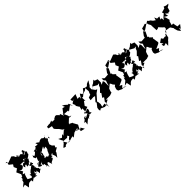

<svg xmlns="http://www.w3.org/2000/svg" viewBox="496 -2814 4923 4923"><g transform="rotate(-45 2957.0 -353.0)"><path d="M299 -401 370 -452 341 -463 357 -539 371 -584C346 -550 321 -516 297 -481C256 -467 285 -465 335 -487C345 -470 393 -491 457 -470C471 -472 492 -509 481 -512C448 -520 519 -538 549 -499C501 -482 550 -512 571 -541C513 -519 531 -516 471 -472C449 -463 482 -446 422 -439C437 -510 393 -414 356 -403C392 -408 335 -475 290 -437C310 -433 248 -394 308 -422C290 -460 247 -455 261 -443L335 -406L279 -447ZM280 -294 212 -392C236 -381 256 -361 256 -361C321 -357 331 -384 361 -412C403 -414 327 -384 399 -332C393 -320 375 -384 449 -381C430 -293 411 -315 513 -330C470 -254 521 -250 572 -305C558 -279 442 -218 473 -222C458 -220 367 -158 378 -130C392 -183 356 -131 378 -103C397 -127 313 -112 319 -139C344 -67 345 -65 312 -34C281 -55 298 -34 208 -85L224 -155L250 -226L275 -237L209 -261L271 -314ZM548 -356C560 -365 570 -425 590 -426C551 -395 617 -455 633 -440C611 -442 585 -419 581 -463C665 -489 698 -565 672 -515C693 -528 657 -552 689 -578C716 -644 652 -577 673 -656C668 -673 628 -577 575 -587C569 -593 642 -631 653 -651C648 -680 663 -728 594 -698C612 -719 615 -647 566 -629C527 -695 505 -660 449 -642C468 -662 439 -655 434 -732C436 -719 458 -727 459 -659C502 -710 418 -653 439 -611L467 -682L392 -704L376 -748L327 -791L306 -785L160 -730L98 -777L148 -772L125 -690L215 -618L176 -557L218 -462L210 -471C182 -451 155 -432 127 -412L183 -291L159 -229L130 -232L118 -157L99 -183L78 -103L-27 -15L59 -33L84 92L142 31L177 9L255 1L266 66C254 44 362 4 342 -8C362 33 344 -11 451 26C418 -28 402 -21 447 -15C434 -36 453 -67 481 -36C439 -15 417 -11 473 -111C479 -100 473 -70 496 -42C523 -105 541 -103 516 -71C539 -29 539 -9 542 32C590 -30 660 -48 637 -28C593 -77 614 -79 618 -86C539 -121 584 -183 591 -165C538 -153 541 -148 512 -219C508 -160 458 -182 485 -126C521 -125 589 -185 564 -223C530 -159 599 -197 542 -267C614 -261 607 -277 572 -309C626 -319 531 -353 549 -325C496 -303 511 -274 480 -297L530 -366Z M897 -256C908 -296 878 -272 939 -352C945 -288 953 -285 939 -338C943 -313 1001 -350 979 -332C1009 -369 1012 -358 1082 -399C1057 -359 1097 -404 1047 -329C1126 -361 1110 -335 1120 -362C1123 -270 1097 -256 1107 -271C1115 -261 1089 -266 1066 -195C1069 -184 1036 -140 1021 -142C1077 -186 1052 -123 1025 -137C1024 -120 976 -73 1046 -145C993 -117 986 -107 970 -156C922 -145 882 -165 909 -164C891 -137 896 -97 921 -157C923 -85 913 -162 924 -147C879 -167 934 -197 934 -197C915 -245 988 -293 923 -345L905 -239ZM1343 -454C1288 -466 1341 -444 1288 -470C1309 -490 1296 -531 1264 -462C1299 -515 1247 -557 1329 -576C1255 -549 1273 -516 1199 -564C1208 -496 1185 -560 1196 -469C1232 -527 1243 -548 1208 -572C1135 -585 1106 -543 1087 -540C1074 -560 1014 -591 1020 -591C971 -595 1034 -559 1020 -530C996 -549 929 -513 941 -549C986 -535 930 -534 871 -462C966 -440 905 -470 970 -482C913 -514 936 -563 941 -543C945 -547 931 -499 946 -542C901 -449 918 -464 851 -398C939 -451 876 -410 892 -462C907 -431 858 -506 896 -495C833 -472 854 -495 820 -472C879 -454 777 -402 786 -396C744 -374 778 -444 759 -373C709 -422 761 -399 733 -433C735 -400 680 -400 731 -330C711 -292 797 -361 769 -284C770 -300 793 -325 769 -316C719 -194 723 -230 763 -203C685 -200 723 -183 649 -162C666 -204 735 -210 712 -173C631 -160 643 -96 622 -118C696 -51 754 -55 711 -126C715 -113 787 -128 769 -156C818 -134 756 -187 775 -115C756 -165 741 -55 741 -55C798 -51 767 -87 794 -34C774 -37 816 10 792 35C775 3 791 0 776 27C858 5 806 91 830 88C839 24 856 -20 865 -22C902 -25 893 -33 936 104C910 28 1021 36 1049 -17C1029 -46 1022 -69 1074 -45C1058 -85 1075 -95 1125 -115C1122 -62 1081 -71 1072 -35L1105 -86L1137 -1L1136 66L1208 -36L1207 -27L1225 -80L1318 -132L1287 -158L1311 -207L1259 -254L1235 -322L1281 -423L1343 -474L1359 -468L1376 -550L1352 -417Z M2292 -701 2224 -761 2165 -795 2196 -721 2129 -740 2037 -619 2034 -643 2018 -577 1977 -681 1953 -661 1891 -725 1852 -724 1881 -748 1769 -685 1787 -679 1780 -674 1689 -682 1700 -719 1620 -690 1590 -693 1508 -682V-637L1509 -625L1611 -605L1595 -522L1615 -529L1600 -515L1685 -427L1684 -432L1737 -352L1798 -316L1813 -321H1760L1647 -224L1652 -277L1563 -192L1590 -208L1493 -258L1541 -155L1553 -144L1517 -84L1444 -20L1426 3L1493 20L1520 -11L1593 -28L1529 -128L1664 -120L1666 -111L1716 -155L1744 -111L1677 -53L1682 -24L1575 -13L1665 -9L1731 -33L1800 -49L1799 -1L1906 -82L2045 -115L1982 -57L1974 -104L2068 -31L2101 -62L2163 38L2046 10L2051 -35L2094 -126L2092 -116L2113 -160L2045 -283L2052 -289L1968 -332L1949 -308L1972 -354L2074 -450L2101 -439L2156 -445L2098 -467L2092 -506L2048 -603L2186 -596L2185 -560L2320 -659L2366 -594L2319 -711Z M2490 -702 2417 -655 2391 -631 2420 -564 2410 -541 2462 -456 2473 -486 2444 -358 2486 -377 2482 -273 2424 -255 2489 -192C2376 -145 2382 -112 2363 -172C2391 -187 2435 -199 2354 -126C2428 -210 2356 -191 2334 -164C2350 -128 2275 -107 2259 -71C2315 -74 2300 -95 2285 10L2371 -63L2440 -110C2369 -73 2480 -76 2412 -63C2465 -137 2511 -90 2479 -153C2562 -92 2527 -166 2585 -125C2586 -118 2552 -194 2540 -163C2544 -178 2602 -259 2564 -278C2521 -286 2478 -213 2463 -260L2604 -313L2572 -378L2651 -483L2679 -456L2672 -585L2699 -566L2782 -633L2847 -648L2904 -688L2912 -570L2891 -527L2877 -481L2796 -452L2784 -373L2887 -381L2938 -368L2832 -246L2846 -240L2845 -215L2767 -115L2757 -44L2771 -11L2817 -40L2923 8L2989 -6L3008 82L2980 18L2973 -61L2875 -43L2895 -124L2887 -200L2872 -243L2881 -238C2927 -288 2972 -340 3017 -392L3101 -451L3056 -474L2993 -562L2999 -594L2998 -625L3054 -681L3037 -672L3105 -775L3077 -766L3011 -736L2968 -693L2910 -700L2859 -730L2803 -659L2748 -629L2708 -690L2633 -577L2640 -639L2570 -634L2619 -759L2427 -751L2438 -686Z M3633 -1 3576 -22 3635 -78 3565 -111 3700 -171 3725 -199 3698 -365 3720 -382 3649 -448 3653 -474 3623 -488 3690 -627 3668 -650 3679 -739 3805 -772 3804 -810 3814 -729 3699 -652 3644 -666 3575 -571 3560 -519 3547 -525 3438 -517 3377 -570V-505L3418 -452L3394 -389L3372 -302L3367 -336L3368 -453L3350 -498L3263 -452L3291 -512L3290 -626L3208 -656L3206 -697L3129 -633L3085 -613L3009 -522L3069 -585L3182 -522L3244 -528L3201 -489L3180 -432L3085 -335L3109 -311L3036 -205L3082 -185L3012 -87L3018 -45L3004 24L2990 -18L3105 -77L3069 -106H3221L3288 -130L3295 -124L3306 -179L3330 -247L3435 -333C3459 -294 3484 -257 3506 -216L3502 -265L3446 -327L3407 -353L3450 -303L3468 -259L3530 -187L3545 -138L3536 -231L3471 -184L3469 -177L3445 -107L3456 -50L3552 -4L3610 -2L3629 -13L3685 29L3603 -6Z M3992 -401 4063 -452 4034 -463 4050 -539 4064 -584C4039 -550 4014 -516 3990 -481C3949 -467 3978 -465 4028 -487C4038 -470 4086 -491 4150 -470C4164 -472 4185 -509 4174 -512C4141 -520 4212 -538 4242 -499C4194 -482 4243 -512 4264 -541C4206 -519 4224 -516 4164 -472C4142 -463 4175 -446 4115 -439C4130 -510 4086 -414 4049 -403C4085 -408 4028 -475 3983 -437C4003 -433 3941 -394 4001 -422C3983 -460 3940 -455 3954 -443L4028 -406L3972 -447ZM3973 -294 3905 -392C3929 -381 3949 -361 3949 -361C4014 -357 4024 -384 4054 -412C4096 -414 4020 -384 4092 -332C4086 -320 4068 -384 4142 -381C4123 -293 4104 -315 4206 -330C4163 -254 4214 -250 4265 -305C4251 -279 4135 -218 4166 -222C4151 -220 4060 -158 4071 -130C4085 -183 4049 -131 4071 -103C4090 -127 4006 -112 4012 -139C4037 -67 4038 -65 4005 -34C3974 -55 3991 -34 3901 -85L3917 -155L3943 -226L3968 -237L3902 -261L3964 -314ZM4241 -356C4253 -365 4263 -425 4283 -426C4244 -395 4310 -455 4326 -440C4304 -442 4278 -419 4274 -463C4358 -489 4391 -565 4365 -515C4386 -528 4350 -552 4382 -578C4409 -644 4345 -577 4366 -656C4361 -673 4321 -577 4268 -587C4262 -593 4335 -631 4346 -651C4341 -680 4356 -728 4287 -698C4305 -719 4308 -647 4259 -629C4220 -695 4198 -660 4142 -642C4161 -662 4132 -655 4127 -732C4129 -719 4151 -727 4152 -659C4195 -710 4111 -653 4132 -611L4160 -682L4085 -704L4069 -748L4020 -791L3999 -785L3853 -730L3791 -777L3841 -772L3818 -690L3908 -618L3869 -557L3911 -462L3903 -471C3875 -451 3848 -432 3820 -412L3876 -291L3852 -229L3823 -232L3811 -157L3792 -183L3771 -103L3666 -15L3752 -33L3777 92L3835 31L3870 9L3948 1L3959 66C3947 44 4055 4 4035 -8C4055 33 4037 -11 4144 26C4111 -28 4095 -21 4140 -15C4127 -36 4146 -67 4174 -36C4132 -15 4110 -11 4166 -111C4172 -100 4166 -70 4189 -42C4216 -105 4234 -103 4209 -71C4232 -29 4232 -9 4235 32C4283 -30 4353 -48 4330 -28C4286 -77 4307 -79 4311 -86C4232 -121 4277 -183 4284 -165C4231 -153 4234 -148 4205 -219C4201 -160 4151 -182 4178 -126C4214 -125 4282 -185 4257 -223C4223 -159 4292 -197 4235 -267C4307 -261 4300 -277 4265 -309C4319 -319 4224 -353 4242 -325C4189 -303 4204 -274 4173 -297L4223 -366Z M4968 -1 4911 -22 4970 -78 4900 -111 5035 -171 5060 -199 5033 -365 5055 -382 4984 -448 4988 -474 4958 -488 5025 -627 5003 -650 5014 -739 5140 -772 5139 -810 5149 -729 5034 -652 4979 -666 4910 -571 4895 -519 4882 -525 4773 -517 4712 -570V-505L4753 -452L4729 -389L4707 -302L4702 -336L4703 -453L4685 -498L4598 -452L4626 -512L4625 -626L4543 -656L4541 -697L4464 -633L4420 -613L4344 -522L4404 -585L4517 -522L4579 -528L4536 -489L4515 -432L4420 -335L4444 -311L4371 -205L4417 -185L4347 -87L4353 -45L4339 24L4325 -18L4440 -77L4404 -106H4556L4623 -130L4630 -124L4641 -179L4665 -247L4770 -333C4794 -294 4819 -257 4841 -216L4837 -265L4781 -327L4742 -353L4785 -303L4803 -259L4865 -187L4880 -138L4871 -231L4806 -184L4804 -177L4780 -107L4791 -50L4887 -4L4945 -2L4964 -13L5020 29L4938 -6Z M5930 -701 5941 -716 5868 -721 5804 -747 5783 -701 5668 -670 5684 -622 5605 -555 5561 -499 5557 -574 5512 -567 5548 -647 5468 -648 5436 -721 5415 -643 5355 -683 5315 -735 5277 -756 5247 -789 5135 -721 5131 -780 5200 -741 5204 -709 5240 -642V-593L5248 -447L5303 -455L5329 -474L5417 -379L5442 -364L5451 -322L5375 -222L5320 -207L5314 -169L5277 -180L5214 -171L5180 -221L5082 -153L5133 -82L5077 -94L5091 -33L5106 -25L5182 -47L5175 47L5273 -50L5257 -42L5327 -101L5347 -193L5373 -240L5390 -278L5523 -258L5549 -245L5598 -169L5596 -149L5622 -65L5652 -22L5670 -3L5689 1L5686 -119L5665 -118L5713 -35L5787 -133L5696 -138L5681 -203L5670 -269L5614 -263L5643 -371L5672 -400L5645 -505L5615 -559L5718 -497L5698 -595L5782 -530L5776 -553L5833 -558L5864 -661L5896 -675Z"/></g></svg>

Font: Hussar Lance
Style: ExBdObl
Weight: 700
Foundry: Cannot Into Space Fonts, PlusOne Fonts
Version: Version 2.270